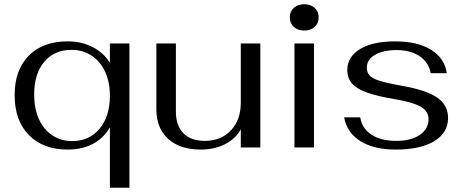

<svg xmlns="http://www.w3.org/2000/svg" viewBox="-20 -695 2182 905"><path d="M498 -95Q469 -44 418 -17Q367 10 299 10Q183 10 116 -58.5Q49 -127 49 -247Q49 -365 115.5 -432.5Q182 -500 299 -500Q365 -500 417 -473Q469 -446 498 -399V-490H590V190H498ZM498 -244Q498 -308 475.5 -357Q453 -406 411.5 -433Q370 -460 317 -460Q236 -460 188.5 -403.5Q141 -347 141 -249Q141 -184 163 -134.5Q185 -85 226 -57.5Q267 -30 320 -30Q401 -30 449.5 -88.5Q498 -147 498 -244Z M717 -180V-490H809V-170Q809 -103 844.5 -67Q880 -31 946 -31Q1022 -31 1068.5 -80.5Q1115 -130 1115 -211V-490H1207V0H1115V-86Q1091 -41 1041 -15.5Q991 10 926 10Q828 10 772.5 -40.5Q717 -91 717 -180Z M1346 -613Q1346 -641 1365 -658Q1384 -675 1414 -675Q1444 -675 1463 -658Q1482 -641 1482 -613Q1482 -585 1463 -568Q1444 -551 1414 -551Q1384 -551 1365 -568Q1346 -585 1346 -613ZM1368 -490H1460V0H1368Z M1602 -142H1678Q1686 -90 1730.5 -60.5Q1775 -31 1848 -31Q1917 -31 1958.5 -59Q2000 -87 2000 -133Q2000 -170 1964 -191.5Q1928 -213 1844 -227Q1760 -241 1710.5 -258.5Q1661 -276 1639 -301.5Q1617 -327 1617 -365Q1617 -427 1676.5 -463.5Q1736 -500 1843 -500Q1947 -500 2011.5 -460.5Q2076 -421 2086 -350H2010Q2001 -401 1958 -430Q1915 -459 1849 -459Q1786 -459 1747.5 -436.5Q1709 -414 1709 -376Q1709 -353 1722 -339Q1735 -325 1769.5 -314Q1804 -303 1872 -291Q1988 -271 2040 -235.5Q2092 -200 2092 -139Q2092 -69 2026.5 -29.5Q1961 10 1845 10Q1742 10 1678.5 -30Q1615 -70 1602 -142Z"/></svg>

Font: Fahkwang
Style: Regular
Weight: 400
Version: Version 1.000; ttfautohint (v1.6)